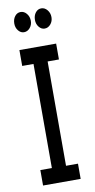

<svg xmlns="http://www.w3.org/2000/svg" viewBox="-90 -831 430 870"><g transform="rotate(-10 125.0 -396.0)"><path d="M35 0V-71H88V-550H36V-623H205V-550H153V-70H208V0ZM71 -699Q56 -699 45 -712.5Q34 -726 34 -745Q34 -765 44.5 -778.5Q55 -792 71 -792Q87 -792 98.5 -778Q110 -764 110 -745Q110 -726 98.5 -712.5Q87 -699 71 -699ZM166 -699Q151 -699 140 -712.5Q129 -726 129 -745Q129 -765 139.5 -778.5Q150 -792 166 -792Q182 -792 193.5 -778Q205 -764 205 -745Q205 -726 193.5 -712.5Q182 -699 166 -699Z"/></g></svg>

Font: Inconsolata UltraCondensed SemiBold
Style: Regular
Weight: 600
Width: 1
Monospace: yes
Designer: Raph Levien, Cyreal, Brenton Simpson
Foundry: Raph Levien, Cyreal, Google
Version: Version 3.001; ttfautohint (v1.8.2.53-6de2)